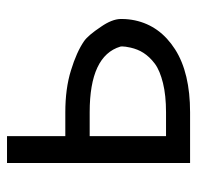

<svg xmlns="http://www.w3.org/2000/svg" viewBox="-27 -537 564 550"><g transform="rotate(-90 255.0 -262.0)"><path d="M63 0.5H140.1H208.5C283.2 0.5 343.8 -13.7 388.7 -42.5C433.6 -71.3 461.4 -109.4 471.7 -157.7C474.1 -169.4 475.6 -181.6 475.6 -194.8V-199.2C475.1 -215.3 467.8 -233.9 453.6 -254.4C437 -279.3 423.3 -295.4 412.1 -303.2C391.6 -317.4 363.3 -330.1 328.1 -340.8C293.5 -351.6 253.4 -356.9 208.5 -356.9H140.1V-523.9H63ZM140.1 -287.1H208.5C316.4 -287.1 378.9 -257.8 396.5 -199.2C397 -197.8 397 -196.3 397 -193.8C397 -188.5 396 -180.7 393.6 -169.9C390.6 -156.7 385.7 -144 378.4 -132.8C371.1 -121.6 361.3 -110.8 347.7 -100.6C334 -90.3 315.4 -83 292 -77.1C268.6 -71.3 240.2 -68.4 208.5 -68.4H140.1Z"/></g></svg>

Font: Tuffy
Style: Regular
Weight: 500
Designer: Thatcher Ulrich, Karoly Barta and Michael Everson
Version: Version 001.270